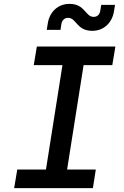

<svg xmlns="http://www.w3.org/2000/svg" viewBox="-20 -970 640 990"><path d="M456 -811C513 -811 558 -850 568 -913L573 -945H502L497 -915C494 -894 481 -883 463 -883C419 -883 420 -950 338 -950C280 -950 235 -910 226 -847L221 -816H292L296 -843C299 -866 313 -878 331 -878C375 -878 374 -811 456 -811ZM53 0H459L474 -96H326L411 -634H559L575 -730H170L154 -634H302L217 -96H69Z"/></svg>

Font: JetBrains Mono SemiBold
Style: Italic
Weight: 472
Italic angle: -9°
Monospace: yes
Designer: Philipp Nurullin, Konstantin Bulenkov
Foundry: JetBrains
Version: Version 2.305